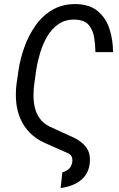

<svg xmlns="http://www.w3.org/2000/svg" viewBox="-20 -741 590 953"><path d="M280.8 192.4 289.6 114.3Q302.7 110.8 312.7 104.7Q322.8 98.6 329.1 89.1Q335.4 79.6 338.4 65.4Q340.8 50.8 336.9 39.3Q333 27.8 319.8 20.5L201.7 -31.7Q157.2 -52.2 127.4 -82.8Q97.7 -113.3 81.3 -151.4Q64.9 -189.5 60.5 -233.2Q56.2 -276.9 62 -323.7L71.8 -391.6Q80.1 -448.7 101.1 -507.3Q122.1 -565.9 156.7 -615Q191.4 -664.1 241.9 -693.1Q292.5 -722.2 359.9 -720.7Q427.2 -718.8 467 -684.3Q506.8 -649.9 523.9 -595.9Q541 -542 541 -482.4H453.6Q453.1 -519 447.3 -555.4Q441.4 -591.8 420.7 -616.7Q399.9 -641.6 355 -643.6Q305.7 -645.5 271 -621.8Q236.3 -598.1 213.9 -559.3Q191.4 -520.5 178.5 -476.1Q165.5 -431.6 159.7 -392.6L149.9 -323.2Q146 -293.9 146.2 -263.4Q146.5 -232.9 153.6 -204.6Q160.6 -176.3 177.5 -152.8Q194.3 -129.4 223.1 -114.3L345.7 -58.1Q382.8 -41 405.5 -12.7Q428.2 15.6 426.3 58.1Q424.8 90.3 413.1 113.8Q401.4 137.2 381.3 153.3Q361.3 169.4 335.7 179Q310.1 188.5 280.8 192.4Z"/></svg>

Font: Roboto Condensed
Style: Italic
Weight: 400
Italic angle: -12°
Designer: Christian Robertson
Foundry: Google
Version: Version 3.0